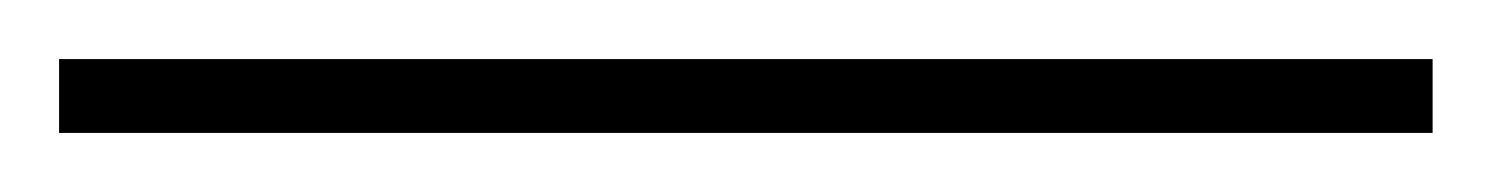

<svg xmlns="http://www.w3.org/2000/svg" viewBox="-23 -805 505 65"><path d="M462 -760V-785H-3V-760Z"/></svg>

Font: Noto Sans Sinhala SemiCondensed Thin
Style: Regular
Weight: 100
Width: 4
Designer: Jelle Bosma - Monotype Design Team
Foundry: Monotype Imaging Inc.
Version: Version 2.006